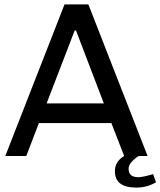

<svg xmlns="http://www.w3.org/2000/svg" viewBox="-20 -706 726 869"><path d="M673 82 686 119Q646 143 597 143Q500 143 500 69Q500 25 542 0L484 -149H156L99 0H4L272 -686H380L648 0H608Q591 10 576.5 26Q562 42 562 58Q562 96 606 96Q626 96 673 82ZM191 -238H450L324 -568H318Z"/></svg>

Font: Chivo
Style: Regular
Weight: 400
Designer: Hector Gatti
Foundry: Omnibus-Type
Version: Version 1.007;PS 001.007;hotconv 1.0.88;makeotf.lib2.5.64775